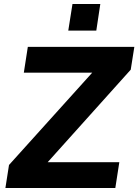

<svg xmlns="http://www.w3.org/2000/svg" viewBox="-20 -939 691 959"><path d="M7 0 25 -115 483 -623 486 -576H99L119 -705H651L633 -591L177 -83L173 -129H576L556 0ZM321 -786 342 -919H481L461 -786Z"/></svg>

Font: Nunito Sans 12pt ExtraBold
Style: Italic
Weight: 800
Italic angle: -9°
Designer: Vernon Adams
Foundry: Vernon Adams
Version: Version 3.101;gftools[0.9.27]